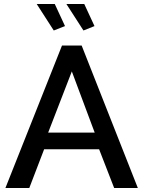

<svg xmlns="http://www.w3.org/2000/svg" viewBox="-20 -937 715 957"><path d="M289 -710H387L667 0H549L474 -193H200L126 0H7ZM452 -276 338 -581 220 -276ZM311 -917H400L451 -807L396 -785ZM163 -917H253L304 -807L248 -785Z"/></svg>

Font: Oxford Sans SemiBold
Style: Regular
Weight: 600
Designer: Matt McInerney, Pablo Impallari, Rodrigo Fuenzalida
Foundry: Matt McInerney, Pablo Impallari, Rodrigo Fuenzalida
Version: Version 3.000g; ttfautohint (v1.5) -l 8 -r 28 -G 28 -x 14 -D